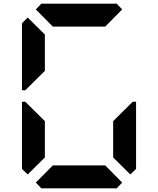

<svg xmlns="http://www.w3.org/2000/svg" viewBox="-20 -1020 856 1040"><path d="M130 -75 99 -105V-469H117L130 -456L223 -364V-167ZM130 -544 117 -531H99V-894L130 -925L223 -833V-636ZM174 -969 204 -1000H612L642 -969L550 -876H266ZM642 -31 612 0H204L174 -31L266 -124H550ZM686 -456 699 -469H717V-105L686 -75L593 -167V-364Z"/></svg>

Font: DSEG7 Classic Mini
Style: Bold
Weight: 700
Designer: Keshikan(Twitter:@keshinomi_88pro)
Version: Version 0.46